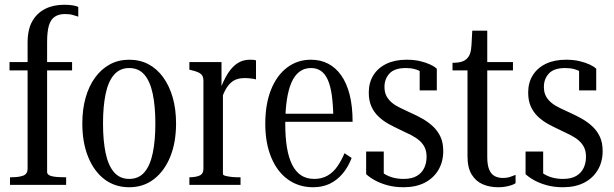

<svg xmlns="http://www.w3.org/2000/svg" viewBox="-20 -777 2581 807"><path d="M20 -516H283V-481H20ZM309 -748V-707Q300 -710 286.5 -714Q273 -718 253 -718Q227 -718 210 -706.5Q193 -695 185.5 -669.5Q178 -644 178 -600V-54Q178 -45 188 -40Q198 -35 215 -33.5Q232 -32 252 -32H258V0H22V-32H28Q60 -32 78 -39Q96 -46 96 -68V-597Q96 -653 115.5 -687.5Q135 -722 169.5 -739.5Q204 -757 250 -757Q270 -757 285.5 -754.5Q301 -752 309 -748Z M720 -258Q720 -178 695.5 -118Q671 -58 627 -24Q583 10 523 10Q463 10 419 -23.5Q375 -57 350.5 -117.5Q326 -178 326 -258Q326 -318 340 -367Q354 -416 380 -451.5Q406 -487 442 -506.5Q478 -526 523 -526Q568 -526 604 -507Q640 -488 666 -452Q692 -416 706 -367Q720 -318 720 -258ZM413 -258Q413 -186 424 -133.5Q435 -81 459.5 -53Q484 -25 523 -25Q563 -25 587 -53Q611 -81 622 -133.5Q633 -186 633 -258Q633 -330 622 -382.5Q611 -435 587 -463Q563 -491 523 -491Q484 -491 459.5 -463Q435 -435 424 -382.5Q413 -330 413 -258Z M1056 -523V-443Q1051 -445 1043.5 -446Q1036 -447 1027.5 -448Q1019 -449 1010 -449Q992 -449 977 -444.5Q962 -440 949.5 -428.5Q937 -417 926.5 -397.5Q916 -378 907 -347L904 -397Q920 -441 938.5 -469.5Q957 -498 979.5 -512Q1002 -526 1029 -526Q1038 -526 1045 -525.5Q1052 -525 1056 -523ZM776 0V-32H777Q802 -32 818.5 -39Q835 -46 835 -68V-437Q835 -452 829.5 -460Q824 -468 813 -473Q802 -478 785 -482L776 -484V-516H911V-398L917 -405V-46Q917 -41 925.5 -38.5Q934 -36 948 -34Q962 -32 976 -32H991V0Z M1179 -256Q1179 -200 1186 -157.5Q1193 -115 1207.5 -85.5Q1222 -56 1245 -40.5Q1268 -25 1301 -25Q1333 -25 1357 -39Q1381 -53 1398 -77.5Q1415 -102 1428 -133L1458 -113Q1443 -74 1419.5 -46.5Q1396 -19 1365.5 -4.5Q1335 10 1296 10Q1236 10 1190.5 -22.5Q1145 -55 1120 -115.5Q1095 -176 1095 -257Q1095 -339 1119 -399.5Q1143 -460 1186.5 -493Q1230 -526 1287 -526Q1327 -526 1359 -509.5Q1391 -493 1414 -460.5Q1437 -428 1449.5 -379.5Q1462 -331 1462 -265H1158V-299H1401L1381 -287Q1380 -339 1374.5 -377.5Q1369 -416 1358 -441Q1347 -466 1329.5 -478.5Q1312 -491 1287 -491Q1259 -491 1238.5 -475.5Q1218 -460 1205 -430Q1192 -400 1185.5 -356Q1179 -312 1179 -256Z M1773 -118Q1773 -141 1765 -157.5Q1757 -174 1742.5 -186.5Q1728 -199 1707.5 -209.5Q1687 -220 1661 -232Q1637 -243 1613.5 -256Q1590 -269 1571 -287Q1552 -305 1541 -329.5Q1530 -354 1530 -388Q1530 -430 1549.5 -461Q1569 -492 1604.5 -509Q1640 -526 1689 -526Q1721 -526 1746 -520Q1771 -514 1789 -505.5Q1807 -497 1816 -488V-397H1744V-491Q1752 -492 1758.5 -486.5Q1765 -481 1769.5 -474Q1774 -467 1776 -460.5Q1778 -454 1776 -450Q1767 -464 1753.5 -473Q1740 -482 1723.5 -486.5Q1707 -491 1686 -491Q1638 -491 1617 -468Q1596 -445 1596 -412Q1596 -388 1605 -372Q1614 -356 1629 -344Q1644 -332 1664.5 -322.5Q1685 -313 1708 -302Q1733 -291 1756.5 -277.5Q1780 -264 1799.5 -246Q1819 -228 1831 -203Q1843 -178 1843 -142Q1843 -97 1822.5 -62.5Q1802 -28 1765 -9Q1728 10 1676 10Q1640 10 1610 2Q1580 -6 1557 -18.5Q1534 -31 1519 -45V-140H1593V-28Q1584 -34 1578 -39Q1572 -44 1569 -49Q1566 -54 1566 -59Q1566 -64 1570 -71Q1581 -55 1597.5 -45Q1614 -35 1634 -30Q1654 -25 1676 -25Q1711 -25 1732 -37.5Q1753 -50 1763 -71Q1773 -92 1773 -118Z M1882 -481V-513H1884Q1909 -513 1925.5 -519.5Q1942 -526 1951 -541.5Q1960 -557 1961 -582L1988 -516H2136V-481ZM2028 -117Q2028 -84 2036 -64.5Q2044 -45 2059 -37Q2074 -29 2093 -29Q2113 -29 2127 -34.5Q2141 -40 2147 -42V-7Q2140 -2 2129 1.5Q2118 5 2104.5 7.5Q2091 10 2074 10Q2038 10 2009 -2.5Q1980 -15 1962.5 -43.5Q1945 -72 1945 -120V-516L1958 -520L1965 -648H2028Z M2443 -118Q2443 -141 2435 -157.5Q2427 -174 2412.5 -186.5Q2398 -199 2377.5 -209.5Q2357 -220 2331 -232Q2307 -243 2283.5 -256Q2260 -269 2241 -287Q2222 -305 2211 -329.5Q2200 -354 2200 -388Q2200 -430 2219.5 -461Q2239 -492 2274.5 -509Q2310 -526 2359 -526Q2391 -526 2416 -520Q2441 -514 2459 -505.5Q2477 -497 2486 -488V-397H2414V-491Q2422 -492 2428.5 -486.5Q2435 -481 2439.5 -474Q2444 -467 2446 -460.5Q2448 -454 2446 -450Q2437 -464 2423.5 -473Q2410 -482 2393.5 -486.5Q2377 -491 2356 -491Q2308 -491 2287 -468Q2266 -445 2266 -412Q2266 -388 2275 -372Q2284 -356 2299 -344Q2314 -332 2334.5 -322.5Q2355 -313 2378 -302Q2403 -291 2426.5 -277.5Q2450 -264 2469.5 -246Q2489 -228 2501 -203Q2513 -178 2513 -142Q2513 -97 2492.5 -62.5Q2472 -28 2435 -9Q2398 10 2346 10Q2310 10 2280 2Q2250 -6 2227 -18.5Q2204 -31 2189 -45V-140H2263V-28Q2254 -34 2248 -39Q2242 -44 2239 -49Q2236 -54 2236 -59Q2236 -64 2240 -71Q2251 -55 2267.5 -45Q2284 -35 2304 -30Q2324 -25 2346 -25Q2381 -25 2402 -37.5Q2423 -50 2433 -71Q2443 -92 2443 -118Z"/></svg>

Font: Roboto Serif 120pt ExtraCondensed
Style: Regular
Weight: 400
Width: 2
Designer: Greg Gazdowicz
Foundry: Commercial Type
Version: Version 1.008